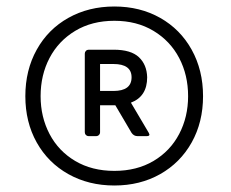

<svg xmlns="http://www.w3.org/2000/svg" viewBox="-20 -793 711 591"><path d="M58 -497Q58 -577 93 -640Q128 -703 190.5 -738Q253 -773 332 -773Q411 -773 473 -738Q535 -703 570 -640Q605 -577 605 -497Q605 -417 570 -354.5Q535 -292 473 -257Q411 -222 332 -222Q253 -222 190.5 -257Q128 -292 93 -354.5Q58 -417 58 -497ZM559 -497Q559 -562 531.5 -614.5Q504 -667 452.5 -698Q401 -729 332 -729Q263 -729 211.5 -698Q160 -667 132.5 -614.5Q105 -562 105 -497Q105 -433 132.5 -380.5Q160 -328 211.5 -297.5Q263 -267 332 -267Q401 -267 452.5 -297.5Q504 -328 531.5 -380.5Q559 -433 559 -497ZM288 -469V-386Q288 -381 284.5 -377.5Q281 -374 276 -374H253Q248 -374 244.5 -377.5Q241 -381 241 -386V-628Q241 -633 244.5 -636.5Q248 -640 253 -640H330Q383 -640 407.5 -617Q432 -594 433 -555Q433 -496 383 -477L438 -384L440 -379Q440 -374 432 -374H403Q392 -374 385 -384L335 -469ZM288 -513H329Q385 -513 385 -555Q385 -596 329 -596H288Z"/></svg>

Font: LINE Seed JP_TTF Regular
Style: Regular
Weight: 400
Designer: LINE & Fontrix & Fontworks
Version: Version 1.002